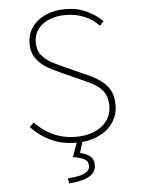

<svg xmlns="http://www.w3.org/2000/svg" viewBox="-59 -718 718 980"><g transform="rotate(-5 300.0 -228.0)"><path d="M310 12Q234 12 176.5 -16.5Q119 -45 80 -88L102 -110Q140 -68 193.5 -43Q247 -18 310 -18Q394 -18 444 -57.5Q494 -97 494 -160Q494 -204 476 -230.5Q458 -257 428 -274Q398 -291 362 -306L260 -352Q230 -365 196.5 -384Q163 -403 139.5 -434Q116 -465 116 -514Q116 -561 141.5 -596.5Q167 -632 211.5 -652Q256 -672 312 -672Q375 -672 423.5 -648.5Q472 -625 502 -594L482 -572Q452 -604 409 -623Q366 -642 312 -642Q239 -642 193.5 -607.5Q148 -573 148 -516Q148 -475 169 -449.5Q190 -424 219.5 -408.5Q249 -393 274 -382L376 -336Q415 -320 449.5 -299Q484 -278 505 -245.5Q526 -213 526 -162Q526 -112 499 -72.5Q472 -33 423.5 -10.5Q375 12 310 12ZM256 216 250 190Q316 185 340 171.5Q364 158 364 136Q364 113 345.5 101.5Q327 90 286 84L318 -6H346L324 66Q356 73 375 88.5Q394 104 394 134Q394 171 359 191Q324 211 256 216Z"/></g></svg>

Font: Source Code Pro ExtraLight ExtraLight
Style: Regular
Weight: 250
Monospace: yes
Version: Version 1.018;hotconv 1.0.116;makeotfexe 2.5.65601